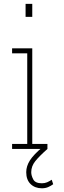

<svg xmlns="http://www.w3.org/2000/svg" viewBox="-20 -782 337 1008"><path d="M43.5 0V-26.4H123V-502H43.5V-528.3H149.4V-26.4H229V0ZM114.3 -693.4V-761.7H149.4V-693.4ZM199.7 206.5Q163.6 206.5 140.6 184.3Q117.7 162.1 117.7 122.1Q117.7 90.3 137.2 59.8Q156.7 29.3 203.6 -9.8L229 0Q185.5 38.6 164.8 64.7Q144 90.8 144 122.1Q144 140.1 154.8 160.2Q165.5 180.2 199.7 180.2Q215.3 180.2 227.3 175Q239.3 169.9 251.5 161.6L259.3 185.1Q247.6 193.8 232.9 200.2Q218.3 206.5 199.7 206.5Z"/></svg>

Font: Roboto Slab Thin
Style: Regular
Weight: 100
Designer: Google
Version: Version 2.000; ttfautohint (v1.8.1.43-b0c9)